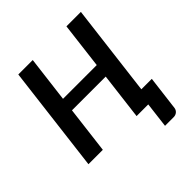

<svg xmlns="http://www.w3.org/2000/svg" viewBox="-233 -888 1227 1227"><g transform="rotate(-45 380.0 -274.5)"><path d="M710 -99.5 681 135Q678.5 151.5 666 162Q653.5 172.5 635.5 172.5H557.5L578.5 0H473L512 -318H207L168 0H38L126.5 -722.5H257L218.5 -410.5H523.5L561.5 -722.5H692L615.5 -99.5Z"/></g></svg>

Font: Lato 2
Style: Bold Italic
Weight: 700
Italic angle: -7°
Designer: Lukasz Dziedzic with Adam Twardoch and Botio Nikoltchev
Foundry: tyPoland Lukasz Dziedzic
Version: Version 2.015; 2015-08-06; http://www.latofonts.com/